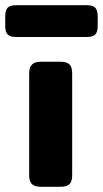

<svg xmlns="http://www.w3.org/2000/svg" viewBox="-52 -717 395 737"><path d="M-32 -618V-654Q-32 -677 -23 -687Q-14 -697 10 -697H281Q305 -697 314 -687Q323 -677 323 -654V-618Q323 -595 314 -585Q305 -575 281 -575H10Q-14 -575 -23 -585Q-32 -595 -32 -618ZM60 -43V-436Q60 -458 70.5 -469Q81 -480 105 -480H180Q205 -480 215 -469.5Q225 -459 225 -436V-43Q225 -21 215 -10.5Q205 0 180 0H105Q81 0 70.5 -10.5Q60 -21 60 -43Z"/></svg>

Font: Mitr Medium
Style: Regular
Weight: 500
Designer: Thanarat Vachiruckul
Foundry: Cadson Demak
Version: Version 1.003